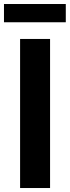

<svg xmlns="http://www.w3.org/2000/svg" viewBox="-41 -946 351 966"><path d="M-21 -925.8H290V-834H-21ZM60.1 -750H210.9V0H60.1Z"/></svg>

Font: Oakes Grotesk Bold
Style: Regular
Weight: 700
Designer: Samuel Oakes
Foundry: Samuel Oakes
Version: Version 1.000;PS 001.000;hotconv 1.0.88;makeotf.lib2.5.64775